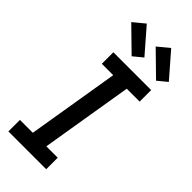

<svg xmlns="http://www.w3.org/2000/svg" viewBox="-307 -1033 1084 1084"><g transform="rotate(45 235.0 -491.5)"><path d="M27 0V-92H130L221 -643H130V-735H432V-643H329L238 -92H329V0ZM414 -792 276 -927 344 -983 470 -838ZM219 -792 81 -927 149 -983 275 -838Z"/></g></svg>

Font: Iosevka Etoile Semibold
Style: Italic
Weight: 600
Italic angle: -9°
Designer: Belleve Invis
Foundry: Belleve Invis
Version: Version 22.1.2; ttfautohint (v1.8.4)